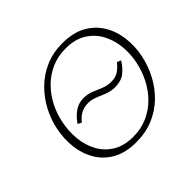

<svg xmlns="http://www.w3.org/2000/svg" viewBox="-158 -856 1054 1054"><g transform="rotate(-45 369.5 -329.0)"><path d="M211 -281 189 -292Q212 -327 243 -348.5Q274 -370 312 -370Q344 -370 371 -359Q398 -348 425.5 -336.5Q453 -325 485 -325Q517 -325 540 -340Q563 -355 582 -380L605 -370Q582 -333 553 -311Q524 -289 480 -289Q454 -289 432.5 -295.5Q411 -302 392 -310.5Q373 -319 353 -326Q333 -333 309 -333Q280 -333 255.5 -320Q231 -307 211 -281ZM347 7Q267 7 211.5 -23Q156 -53 124.5 -105Q93 -157 85 -221.5Q77 -286 91 -354Q103 -414 132.5 -469.5Q162 -525 206.5 -569Q251 -613 310.5 -639Q370 -665 444 -665Q526 -665 581.5 -634Q637 -603 668.5 -550.5Q700 -498 707.5 -433.5Q715 -369 701 -303Q688 -242 658.5 -186Q629 -130 584 -86.5Q539 -43 479.5 -18Q420 7 347 7ZM355 -26Q417 -26 467.5 -48.5Q518 -71 556 -109.5Q594 -148 619 -197Q644 -246 655 -298Q668 -358 662 -417Q656 -476 629.5 -524.5Q603 -573 555 -602.5Q507 -632 436 -632Q374 -632 324 -609.5Q274 -587 236 -548.5Q198 -510 173 -461Q148 -412 138 -360Q125 -300 131 -240.5Q137 -181 163 -133Q189 -85 237 -55.5Q285 -26 355 -26Z"/></g></svg>

Font: Ysabeau ExtraLight
Style: Italic
Weight: 250
Italic angle: -12°
Version: Version 2.000;gftools[0.9.27.dev2+g8671c4b]